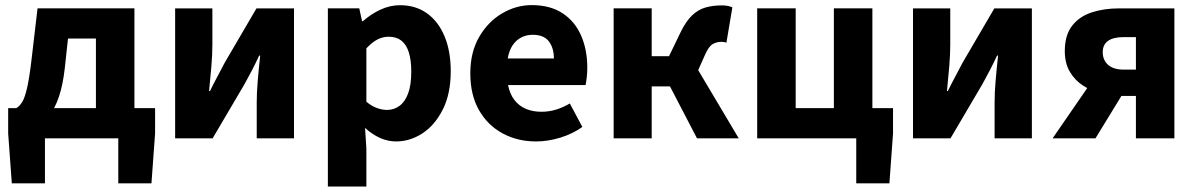

<svg xmlns="http://www.w3.org/2000/svg" viewBox="-20 -528 4569 733"><path d="M151.6 0V172H25.1L11.2 -18.6V-115.3H572.1V-18.6L558.2 172H431.6V0ZM346.2 -43V-380.8H239.6L227.1 -265.8Q219.9 -203 204.9 -158.6Q189.9 -114.2 167.3 -86.1Q144.8 -58 116.2 -44.4Q87.5 -30.8 54 -29.8L42.4 -115.3Q54.1 -121.7 64.3 -137.8Q74.5 -153.9 83.2 -191.4Q91.9 -228.9 100.2 -299.1L123.3 -496.1H493.2V-43Z M648.6 0V-496H790.8V-358.4Q790.8 -320.5 787 -274.9Q783.2 -229.3 778.2 -180.3H781.6Q793.9 -206 810.3 -236.3Q826.6 -266.7 837.9 -288.7L959.1 -496H1102.4V0H960.1V-137.6Q960.1 -175.1 964 -220.4Q967.9 -265.8 973.4 -315.7H969.4Q957.5 -289.8 941.7 -259.3Q925.9 -228.8 913.6 -206.9L791.8 0Z M1231.7 184.1V-496.1H1351.6L1362.2 -447.3H1365.9Q1395.3 -473.8 1432 -491Q1468.7 -508.1 1507.1 -508.1Q1567.2 -508.1 1610.5 -476.9Q1653.8 -445.7 1677.3 -389Q1700.8 -332.4 1700.8 -255.9Q1700.8 -170.8 1670.9 -110.8Q1641 -50.8 1593.4 -19.4Q1545.8 12 1492.1 12Q1460.6 12 1430.5 -1.5Q1400.4 -15.1 1373.7 -39.8L1378.7 38.7V184.1ZM1457.8 -108.3Q1483.5 -108.3 1504.5 -123.4Q1525.6 -138.4 1537.9 -170.7Q1550.1 -202.9 1550.1 -254.2Q1550.1 -298.8 1540.7 -328.4Q1531.3 -358 1512.3 -372.9Q1493.3 -387.8 1463.9 -387.8Q1441.8 -387.8 1421.4 -377.5Q1401 -367.1 1378.7 -343.4V-139.7Q1398.8 -122.6 1419.3 -115.5Q1439.7 -108.3 1457.8 -108.3Z M2026.5 12Q1955.7 12 1898.7 -18.8Q1841.8 -49.6 1808.6 -107.6Q1775.5 -165.7 1775.5 -248.2Q1775.5 -328.8 1809.4 -387.1Q1843.2 -445.4 1896.9 -476.9Q1950.6 -508.5 2009.8 -508.5Q2080.7 -508.5 2127.9 -477.3Q2175.1 -446.1 2198.6 -392Q2222.1 -337.9 2222.1 -270Q2222.1 -249.8 2220 -232.1Q2218 -214.5 2215.5 -203.3H1919.5Q1926.6 -168.4 1944.2 -145.9Q1961.8 -123.3 1988 -112.3Q2014.1 -101.3 2047 -101.3Q2075.6 -101.3 2102.4 -109.4Q2129.2 -117.6 2155.4 -133L2203.2 -43.4Q2165.8 -16.7 2118.5 -2.3Q2071.1 12 2026.5 12ZM1918.4 -304.7H2094.6Q2094.6 -344.7 2075.4 -370Q2056.3 -395.2 2013.4 -395.2Q1990.4 -395.2 1970.6 -385.3Q1950.8 -375.4 1937.1 -355.2Q1923.4 -335 1918.4 -304.7Z M2322.7 0V-496.1H2468V-313.4H2534.1L2577.9 -404.1Q2598.5 -446.5 2621.6 -468.7Q2644.7 -491 2672.8 -499.2Q2700.8 -507.4 2736.3 -507.4Q2759 -507.4 2776 -500.1L2753.2 -364.7Q2749.2 -366.7 2744.2 -367.5Q2739.3 -368.3 2734.3 -368.3Q2716.1 -368.3 2701.1 -359.8Q2686 -351.4 2671.5 -318.7L2645.5 -260.2L2800.2 0H2640.9L2537.8 -198.1H2468V0Z M3248.9 172V0H2870.7V-496.1H3017.7V-115.3H3163.5V-496.1H3310.5V-115.3H3389.3V-18.6L3375.5 172Z M3465.6 0V-496H3607.8V-358.4Q3607.8 -320.5 3604 -274.9Q3600.2 -229.3 3595.2 -180.3H3598.6Q3610.9 -206 3627.3 -236.3Q3643.6 -266.7 3654.9 -288.7L3776.1 -496H3919.4V0H3777.1V-137.6Q3777.1 -175.1 3781 -220.4Q3784.9 -265.8 3790.4 -315.7H3786.4Q3774.5 -289.8 3758.7 -259.3Q3742.9 -228.8 3730.6 -206.9L3608.8 0Z M4316.6 0V-161.7H4261.4Q4224.8 -161.7 4186.4 -171Q4147.9 -180.2 4116.2 -200.3Q4084.4 -220.4 4064.8 -253.3Q4045.1 -286.2 4045.1 -332.4Q4045.1 -393.9 4073 -429.6Q4100.9 -465.4 4147.8 -480.7Q4194.8 -496 4251.9 -496H4463.5V0ZM4270.2 -262.2H4316.6V-386.3H4270.2Q4230.6 -386.3 4210.2 -372Q4189.9 -357.7 4189.9 -328.7Q4189.9 -298.9 4210.2 -280.6Q4230.6 -262.2 4270.2 -262.2ZM3998.6 0 4163.8 -239.8 4284.6 -200 4162.3 0Z"/></svg>

Font: Source Sans Variable
Style: Regular
Weight: 200
Designer: Paul D. Hunt
Foundry: Adobe Systems Incorporated
Version: Version 3.006;hotconv 1.0.111;makeotfexe 2.5.65597